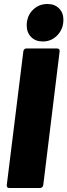

<svg xmlns="http://www.w3.org/2000/svg" viewBox="-20 -943 338 963"><path d="M14 -15 97 -685Q98 -692 102 -696Q106 -700 113 -700H266Q273 -700 276.5 -696Q280 -692 279 -685L197 -15Q196 -8 191.5 -4Q187 0 180 0H27Q20 0 16.5 -4Q13 -8 14 -15ZM114 -815Q114 -862 144 -892.5Q174 -923 218 -923Q254 -923 276 -901Q298 -879 298 -844Q298 -798 268 -766.5Q238 -735 195 -735Q158 -735 136 -757.5Q114 -780 114 -815Z"/></svg>

Font: Barlow Black
Style: Italic
Weight: 900
Italic angle: -7°
Designer: Jeremy Tribby
Foundry: Tribby Type
Version: Version 1.408